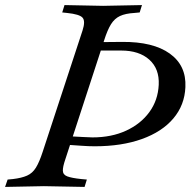

<svg xmlns="http://www.w3.org/2000/svg" viewBox="-53 -733 750 756"><path d="M-33 3 -23 -26 -2 -28Q32 -32 53.5 -41.5Q75 -51 88.5 -73Q102 -95 115 -135L272 -613Q284 -650 272 -663.5Q260 -677 211 -682L192 -684L201 -713L353 -710L506 -713L497 -684L476 -682Q441 -680 419.5 -670Q398 -660 384 -637.5Q370 -615 357 -574L204 -105Q194 -76 194.5 -60.5Q195 -45 212 -38.5Q229 -32 267 -28L289 -26L280 3L120 0ZM320 -157Q296 -157 269 -159Q242 -161 196 -164L208 -197Q251 -195 274.5 -193.5Q298 -192 311 -192Q386 -192 443.5 -218.5Q501 -245 535 -291.5Q569 -338 572 -399Q575 -462 535 -498Q495 -534 424 -534H320L321 -567L428 -568Q550 -569 615.5 -522Q681 -475 677 -390Q674 -319 629.5 -266.5Q585 -214 505.5 -185.5Q426 -157 320 -157Z"/></svg>

Font: Baskervville Medium
Style: Italic
Weight: 500
Italic angle: -18°
Version: Version 1.100